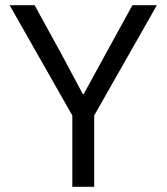

<svg xmlns="http://www.w3.org/2000/svg" viewBox="-20 -718 640 738"><path d="M258 0V-274L17 -698H113L213 -516L298 -357H302L389 -516L489 -698H583L342 -274V0Z"/></svg>

Font: IBM Plox Mono
Style: Regular
Weight: 400
Monospace: yes
Designer: Mike Abbink, Paul van der Laan, Pieter van Rosmalen
Foundry: Bold Monday
Version: Version 2.1